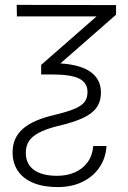

<svg xmlns="http://www.w3.org/2000/svg" viewBox="-20 -551 519 781"><path d="M452.1 -530.3V-491.2L225.6 -293Q307.1 -288.1 348.9 -258.1Q390.6 -228 390.6 -174.8Q390.6 -137.7 372.1 -112.5Q353.5 -87.4 315.4 -70.1Q277.3 -52.7 213.9 -38.1Q165.5 -25.9 137.2 -10.5Q108.9 4.9 96.9 24.4Q85 43.9 85 70.3Q85 116.2 117.9 140.1Q150.9 164.1 212.9 164.1Q252.4 164.1 284.4 150.1Q316.4 136.2 336.2 109.1Q356 82 359.4 43H413.1Q410.6 90.3 385.7 128.2Q360.8 166 316.9 188Q272.9 210 214.8 210Q157.7 210 116.5 193.4Q75.2 176.8 53.2 144.8Q31.2 112.8 31.2 68.4Q31.2 9.8 72.8 -26.9Q114.3 -63.5 203.1 -84Q255.9 -96.7 283.9 -108.6Q312 -120.6 324 -136.5Q335.9 -152.3 335.9 -176.8Q335.9 -213.9 302.7 -231Q269.5 -248 194.3 -248H147.5V-287.1L373 -484.4H48.8L47.9 -531.2Z"/></svg>

Font: Pretendard GOV ExtraLight
Style: Regular
Weight: 200
Designer: Base glyphs from Inter by Rasmus Andersson; Hangeul glyphs from Noto Sans CJK(Source Han Sans) by Jang Soo-young and Kan
Foundry: Kil Hyung-jin
Version: Version 1.309